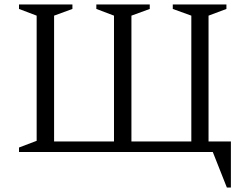

<svg xmlns="http://www.w3.org/2000/svg" viewBox="-20 -680 1100 859"><path d="M304 -660V-640L222 -610V-47H490V-610L411 -640V-660H650V-640L568 -610V-47H836V-610L753 -640V-660H993V-640L913 -610V-47H1013V159H995L932 0H65V-20L144 -50V-610L65 -640V-660Z"/></svg>

Font: Spectral SC Light
Style: Regular
Weight: 300
Designer: Jean-Baptiste Levee
Foundry: Production Type
Version: Version 2.001